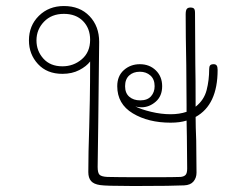

<svg xmlns="http://www.w3.org/2000/svg" viewBox="-20 -615 802 637"><path d="M629 -227Q629 -196 631 -148L632 -42Q632 -25 622 -13Q612 -1 591 0Q547 2 449 2H411Q331 2 312 -1Q291 -4 282 -14.5Q273 -25 273 -44Q273 -107 276 -194Q277 -228 278 -283Q279 -338 279 -411Q267 -395 243 -382.5Q219 -370 187 -370Q136 -370 106 -402.5Q76 -435 76 -481Q76 -530 109 -562.5Q142 -595 192 -595Q245 -595 277 -561.5Q309 -528 309 -476Q309 -437 306 -209Q304 -97 304 -61Q304 -41 310.5 -35Q317 -29 336 -28Q365 -27 470 -27Q567 -27 579 -28Q590 -29 595.5 -34.5Q601 -40 601 -56L600 -162L599 -215Q577 -208 546 -208Q472 -208 420.5 -239Q369 -270 369 -329Q369 -363 391 -382.5Q413 -402 444 -402Q476 -402 497 -381.5Q518 -361 518 -329Q518 -296 496.5 -277.5Q475 -259 449 -259Q438 -259 429 -262Q448 -252 481.5 -244Q515 -236 546 -236Q575 -236 599 -244V-266L598 -399Q596 -499 596 -567Q596 -580 599.5 -585Q603 -590 612 -590Q620 -590 623.5 -586.5Q627 -583 627 -572L628 -402Q629 -357 629 -267V-261Q657 -283 665.5 -316Q674 -349 674 -386Q674 -394 677 -398Q680 -402 689 -402Q696 -402 699 -397.5Q702 -393 702 -383Q702 -267 629 -227ZM279 -483Q279 -521 255.5 -545Q232 -569 192 -569Q151 -569 126 -543Q101 -517 101 -481Q101 -446 124 -420.5Q147 -395 187 -395Q224 -395 251.5 -418.5Q279 -442 279 -483ZM445 -282Q469 -282 481 -295.5Q493 -309 493 -329Q493 -352 479 -364.5Q465 -377 444 -377Q422 -377 408.5 -364.5Q395 -352 395 -329Q395 -306 409 -294Q423 -282 445 -282Z"/></svg>

Font: Mali ExtraLight
Style: Regular
Weight: 275
Version: Version 1.000; ttfautohint (v1.6)